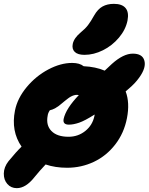

<svg xmlns="http://www.w3.org/2000/svg" viewBox="-52 -832 773 998"><path d="M387.2 -546.9Q352.1 -546.9 336.4 -562.3Q320.8 -577.6 326.2 -604Q332.5 -634.3 368.2 -664.1Q391.1 -682.6 405.5 -701.4Q419.9 -720.2 437 -751Q456.1 -784.7 481 -798.3Q505.9 -812 540 -812Q582.5 -812 600.8 -790Q619.1 -768.1 610.8 -725.1Q601.1 -677.7 566.2 -636.2Q531.2 -594.7 483.2 -570.8Q435.1 -546.9 387.2 -546.9ZM35.2 146Q5.4 146 -13.7 124.5Q-32.7 103 -32.2 69.8Q-31.7 36.6 -7.8 5.9Q32.7 -43.5 60.1 -69.8Q4.4 -150.4 25.9 -257.8Q38.6 -321.3 86.7 -379.2Q134.8 -437 199 -470.9Q263.2 -504.9 323.2 -504.9Q361.8 -504.9 382.8 -487.8Q445.3 -484.9 492.2 -464.8Q498.5 -470.7 511 -482.4Q523.4 -494.1 529.8 -500Q589.4 -553.2 638.2 -553.2Q687 -553.2 697.8 -519Q710 -481.4 670.9 -427.7Q649.4 -397.5 615.2 -369.1Q605.5 -361.3 601.1 -356.9Q623.5 -297.9 607.9 -217.8Q592.8 -140.1 547.1 -81.1Q501.5 -22 436.3 9Q371.1 40 296.9 40Q235.4 40 185.1 22.9Q151.4 58.6 127.9 87.9Q82.5 146 35.2 146ZM306.2 -184.1Q272.9 -184.1 278.8 -213.9Q290.5 -267.6 357.9 -337.9Q355 -338.9 348.1 -338.9Q343.8 -338.9 339.6 -338.4Q335.4 -337.9 331.1 -336.2Q326.7 -334.5 323.5 -333.5Q320.3 -332.5 315.2 -329.3Q310.1 -326.2 307.4 -324.5Q304.7 -322.8 298.8 -318.1Q293 -313.5 290.3 -311.5Q287.6 -309.6 280.3 -303.5Q272.9 -297.4 270 -294.9Q234.9 -264.2 207 -258.8Q197.3 -244.1 195.8 -231Q186 -181.2 215.3 -151.1Q244.6 -121.1 304.2 -121.1Q354 -121.1 391.6 -151.4Q429.2 -181.6 439 -230Q439 -233.9 439.9 -236.8Q389.2 -204.6 359.4 -194.3Q329.6 -184.1 306.2 -184.1Z"/></svg>

Font: Shantell Sans Bouncy
Style: Italic
Weight: 800
Italic angle: -11.31°
Designer: Stephen Nixon, Anya Danilova, Shantell Martin
Foundry: Arrow Type
Version: Version 1.006;[9816181b4]